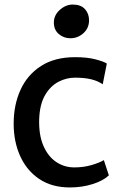

<svg xmlns="http://www.w3.org/2000/svg" viewBox="-20 -815 528 843"><path d="M40 -272Q40 -354.5 70 -420.5Q100 -486.5 160 -525.2Q220 -564 310 -564Q362.5 -564 399 -554.5Q435.5 -545 449 -536L431 -445Q410 -459.5 380.5 -466.8Q351 -474 309 -474Q271.5 -474 236.5 -455.8Q201.5 -437.5 178 -397.5Q154.5 -357.5 152 -292Q150 -223 170.2 -175.8Q190.5 -128.5 226.2 -104.2Q262 -80 306 -80Q347.5 -80 382.8 -90.5Q418 -101 436 -112L458 -45Q432.5 -21 386 -6.5Q339.5 8 287 8Q207.5 8 152.5 -29Q97.5 -66 68.8 -129.2Q40 -192.5 40 -272ZM289 -647Q260 -647 238.2 -665.5Q216.5 -684 216.5 -716Q216.5 -748.5 242.8 -771.8Q269 -795 299.5 -795Q335 -795 353 -775Q371 -755 371 -726Q371 -691.5 346.2 -669.2Q321.5 -647 289 -647Z"/></svg>

Font: Merriweather Sans
Style: Regular
Weight: 400
Designer: Eben Sorkin
Foundry: Eben Sorkin
Version: Version 1.008; ttfautohint (v1.7.19-72a1) -l 8 -r 50 -G 200 